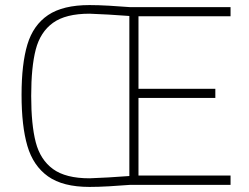

<svg xmlns="http://www.w3.org/2000/svg" viewBox="-20 -728 980 757"><path d="M65 -354Q65 -476 88 -552.5Q111 -629 169.5 -668.5Q228 -708 333 -708Q367 -708 410.5 -705.5Q454 -703 491 -700H889V-664H526V-378H829V-342H526V-36H889V1H491Q454 4 410.5 6.5Q367 9 333 9Q228 9 169.5 -32.5Q111 -74 88 -152.5Q65 -231 65 -354ZM490 -34V-665Q454 -668 408 -670.5Q362 -673 333 -674Q239 -674 189 -638Q139 -602 121 -533Q103 -464 103 -350Q103 -236 121 -167Q139 -98 189 -61.5Q239 -25 333 -25Q362 -26 408 -28.5Q454 -31 490 -34Z"/></svg>

Font: Cairo ExtraLight
Style: Regular
Weight: 275
Designer: Mohamed Gaber, Accademia di Belle Arti di Urbino and others
Foundry: Kief Type Foundry, Accademia di Belle Arti di Urbino and others
Version: Version 3.011